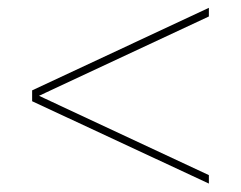

<svg xmlns="http://www.w3.org/2000/svg" viewBox="-20 -626 600 478"><path d="M60 -379.5V-401L500 -606.5V-585ZM500 -169 60 -374V-395.5L500 -190Z"/></svg>

Font: Bodoni Moda ExtraBold
Style: Regular
Weight: 800
Version: Version 2.005